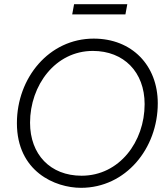

<svg xmlns="http://www.w3.org/2000/svg" viewBox="-20 -893 806 920"><path d="M368 7C583 7 736 -182 736 -398C736 -580 612 -708 429 -708C215 -708 61 -520 61 -303C61 -71 244 7 368 7ZM371 -51C221 -51 124 -153 124 -305C124 -484 245 -649 425 -649C573 -649 673 -548 673 -394C673 -214 552 -51 371 -51ZM326 -824H581L590 -873H335Z"/></svg>

Font: Fixel Display Light
Style: Italic
Weight: 300
Italic angle: -10°
Designer: AlfaBravo + MacPaw
Foundry: Kyrylo Tkachov, Marchela Mozhyna, Serhii Makarenko, Maria Weinstein, Zakhar Kryvoshyya
Version: Version 1.210;Glyphs 3.2 (3217)